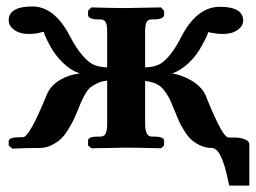

<svg xmlns="http://www.w3.org/2000/svg" viewBox="-20 -457 790 593"><path d="M633.8 0Q614.3 0 596.9 -8.5Q579.6 -17.1 568.8 -27.6Q558.1 -38.1 547.1 -56.4Q536.1 -74.7 531.5 -85.4Q526.9 -96.2 520 -113.8Q509.8 -138.7 504.4 -150.1Q499 -161.6 488.3 -176.3Q477.5 -190.9 463.1 -197.8Q448.7 -204.6 428.2 -207V-75.2Q428.2 -35.2 448.2 -35.2H457Q469.7 -35.2 478.3 -32Q486.8 -28.8 486.8 -22.9V-7.8L477.1 1Q406.2 -1 367.2 -1L262.2 1L252 -7.8V-22.9Q252 -35.2 282.2 -35.2H290Q301.8 -35.2 306.4 -44.9Q311 -54.7 311 -75.2V-208Q293.9 -206.1 280.8 -200Q267.6 -193.8 259.5 -187.3Q251.5 -180.7 243.4 -166.7Q235.4 -152.8 231.2 -143.3Q227.1 -133.8 219.2 -113.8Q211.9 -96.2 207 -86.2Q202.1 -76.2 190.9 -57.6Q179.7 -39.1 168.7 -28.6Q157.7 -18.1 140.6 -9.3Q123.5 -0.5 104 0Q65.9 0 18.1 2L6.8 -7.8V-21Q6.8 -33.2 41 -33.2H50.8Q70.8 -33.2 123 -161.1Q134.3 -190.9 162.8 -208.5Q191.4 -226.1 226.1 -230Q197.8 -240.2 173.6 -263.7Q149.4 -287.1 132.8 -318.8Q113.8 -354 116.2 -358.9Q114.7 -358.4 111.1 -357.9Q107.4 -357.4 106 -356.9Q91.3 -352.1 67.9 -352.1Q41.5 -352.1 24.2 -364.5Q6.8 -377 6.8 -394Q6.8 -437 80.1 -437Q147.9 -437 194.8 -347.2Q216.3 -306.2 235.4 -285.2Q254.4 -263.2 271 -256.3Q287.6 -249.5 311 -249V-359.9Q311 -379.9 306.4 -388.4Q301.8 -397 290 -397H282.2Q268.6 -397 260.3 -400.6Q252 -404.3 252 -410.2V-423.8L262.2 -434.1Q332 -432.1 367.2 -432.1L477.1 -434.1L486.8 -423.8V-410.2Q486.8 -404.3 478 -400.6Q469.2 -397 457 -397H448.2Q437 -397 432.6 -388.4Q428.2 -379.9 428.2 -359.9V-249Q451.7 -249.5 468 -256.3Q484.4 -263.2 502.9 -284.9Q521.5 -306.6 542 -347.2Q589.4 -436 659.2 -436Q731 -436 731 -393.1Q731 -376.5 713.6 -364.3Q696.3 -352.1 668.9 -352.1Q651.4 -352.1 631.8 -356Q624 -357.9 622.1 -357.9Q624.5 -354.5 605 -318.8Q588.4 -287.1 564.2 -263.9Q540 -240.7 512.2 -230Q545.4 -224.6 574.7 -206.3Q604 -188 616.2 -160.2Q632.3 -117.7 653.3 -75Q674.3 -32.2 687 -32.2H704.1Q721.2 -32.2 735.6 -26.9Q750 -21.5 750 -11.2V116.2H688L684.1 99.1Q664.1 0 633.8 0Z"/></svg>

Font: Linux Libertine G
Style: Bold
Weight: 700
Designer: Philipp H. Poll
Foundry: Philipp H. Poll
Version: Version 5.0.3